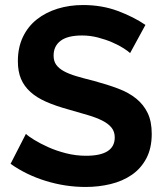

<svg xmlns="http://www.w3.org/2000/svg" viewBox="-20 -735 653 763"><path d="M497 -524Q490 -531 471.5 -543Q453 -555 426.5 -566.5Q400 -578 369 -586Q338 -594 306 -594Q249 -594 221 -573Q193 -552 193 -514Q193 -492 203.5 -477.5Q214 -463 234 -452Q254 -441 284.5 -432Q315 -423 355 -413Q407 -399 449.5 -383Q492 -367 521.5 -343Q551 -319 567 -285.5Q583 -252 583 -203Q583 -146 561.5 -105.5Q540 -65 503.5 -40Q467 -15 419.5 -3.5Q372 8 320 8Q240 8 162 -16Q84 -40 22 -84L83 -203Q92 -194 115.5 -179.5Q139 -165 171 -150.5Q203 -136 242 -126Q281 -116 322 -116Q436 -116 436 -189Q436 -212 423 -228Q410 -244 386 -256Q362 -268 328 -278Q294 -288 252 -300Q201 -314 163.5 -330.5Q126 -347 101 -369.5Q76 -392 63.5 -421.5Q51 -451 51 -492Q51 -546 71 -588Q91 -630 126.5 -658Q162 -686 209 -700.5Q256 -715 310 -715Q385 -715 448 -691.5Q511 -668 558 -636Z"/></svg>

Font: IngvarSans
Style: Bold
Weight: 700
Version: Version 3.000